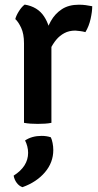

<svg xmlns="http://www.w3.org/2000/svg" viewBox="-20 -522 416 816"><path d="M372 -495.5Q372 -473 365 -441.5Q358 -410 343 -385.5Q332 -388.5 321.2 -389.8Q310.5 -391 300 -392Q273.5 -392 253.5 -381.2Q233.5 -370.5 219 -353Q204.5 -335.5 194 -313.5Q183.5 -291.5 176 -268.5L160.5 -289Q161.5 -325.5 170 -363.2Q178.5 -401 196 -432.2Q213.5 -463.5 242.8 -482.8Q272 -502 315 -502Q331 -502 344 -500.2Q357 -498.5 372 -495.5ZM45 -441Q49 -456.5 60.8 -475Q72.5 -493.5 85 -502.5Q140 -493.5 167.2 -452.2Q194.5 -411 198.5 -347.5V0Q187 2.5 171.5 3.5Q156 4.5 140.5 4.5Q125 4.5 109.8 3.5Q94.5 2.5 82 0V-338Q82 -378.5 69.8 -404.2Q57.5 -430 45 -441ZM196 61.5Q200.5 70.5 203.5 85.8Q206.5 101 206.5 115.5Q206.5 168.5 171 210.2Q135.5 252 75.5 273.5Q61 268.5 51 255Q41 241.5 38 224.5Q99.5 185.5 99.5 127.5Q99.5 114 96 100.2Q92.5 86.5 86.5 75Q115.5 55.5 157 55.5Q178.5 55.5 196 61.5Z"/></svg>

Font: Signika Medium
Style: Regular
Weight: 500
Designer: Anna Giedry
Foundry: Anna Giedry
Version: Version 2.000